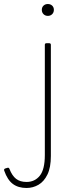

<svg xmlns="http://www.w3.org/2000/svg" viewBox="-135 -707 361 955"><path d="M103 -628Q90 -628 81.5 -636.5Q73 -645 73 -658Q73 -671 81.5 -679Q90 -687 103 -687Q116 -687 124.5 -679Q133 -671 133 -658Q133 -645 124.5 -636.5Q116 -628 103 -628ZM-3 228Q-44 228 -71 208Q-98 188 -114 142Q-117 134 -109 131L-99 128Q-91 125 -88 133Q-75 167 -55 182.5Q-35 198 -3 198Q38 198 63 167Q88 136 88 64V-484Q88 -492 96 -492H110Q118 -492 118 -484V69Q118 126 101 161Q84 196 56.5 212Q29 228 -3 228Z"/></svg>

Font: LINE Seed Sans App Thin
Style: Regular
Weight: 250
Designer: LINE VX Design & Dalton Maag Ltd & Sandoll Inc
Foundry: Dalton Maag Ltd
Version: Version 1.003